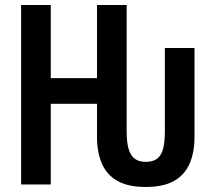

<svg xmlns="http://www.w3.org/2000/svg" viewBox="-20 -734 849 764"><path d="M64 0V-714H182V-423H366V-714H484V-210Q484 -167 492 -140.5Q500 -114 516.5 -102Q533 -90 560 -90Q588 -90 604.5 -102Q621 -114 628.5 -140.5Q636 -167 636 -210V-543H754V-189Q754 -128 734.5 -83Q715 -38 672.5 -14Q630 10 560 10Q490 10 447.5 -14Q405 -38 385.5 -83Q366 -128 366 -189V-321H182V0Z"/></svg>

Font: Noto Sans Display ExtraCondensed SemiBold
Style: Regular
Weight: 600
Width: 2
Designer: Monotype Design Team
Foundry: Monotype Imaging Inc.
Version: Version 2.003